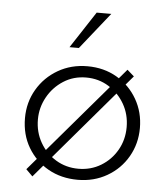

<svg xmlns="http://www.w3.org/2000/svg" viewBox="-47 -642 591 694"><g transform="rotate(5 248.0 -295.0)"><path d="M430 -382 96 10 72 -14 405 -404ZM51 -198Q51 -255 78.5 -302Q106 -349 153.5 -376.5Q201 -404 260 -404Q320 -404 367 -376.5Q414 -349 441 -302Q468 -255 468 -198Q468 -141 441 -94Q414 -47 366.5 -19.5Q319 8 260 8Q200 8 153 -18.5Q106 -45 78.5 -91.5Q51 -138 51 -198ZM98 -197Q98 -151 119.5 -113.5Q141 -76 177.5 -54Q214 -32 259 -32Q304 -32 340.5 -54Q377 -76 398.5 -113.5Q420 -151 420 -197Q420 -243 398.5 -280.5Q377 -318 340.5 -340.5Q304 -363 259 -363Q213 -363 176.5 -339.5Q140 -316 119 -278Q98 -240 98 -197ZM329 -600 223 -467H189L276 -600Z"/></g></svg>

Font: Josefin Sans Thin Light
Style: Regular
Weight: 300
Version: Version 2.000